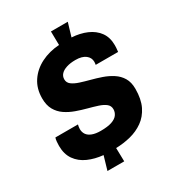

<svg xmlns="http://www.w3.org/2000/svg" viewBox="-194 -877 974 1061"><g transform="rotate(-30 293.0 -346.0)"><path d="M178.5 66 204 -21Q151.5 -26 108.8 -45Q66 -64 41 -99.5Q16 -135 16 -187.5Q16 -198.5 17.2 -213.8Q18.5 -229 22 -238.5H166Q164.5 -234.5 163.2 -224.8Q162 -215 162 -211Q162 -191 172.2 -176Q182.5 -161 204 -152.8Q225.5 -144.5 258 -144.5Q302.5 -144.5 328.8 -153.5Q355 -162.5 366.5 -178.5Q378 -194.5 378 -213.5Q378 -235.5 361.2 -248.8Q344.5 -262 316.8 -271Q289 -280 255.8 -288.8Q222.5 -297.5 189 -309.5Q155.5 -321.5 127.8 -340.2Q100 -359 83.2 -388.5Q66.5 -418 66.5 -462Q66.5 -524 96.8 -569.2Q127 -614.5 179 -640.8Q231 -667 295 -671L293.5 -758H401L375.5 -672.5Q428.5 -669.5 470.5 -651.2Q512.5 -633 537 -599.5Q561.5 -566 561.5 -516Q561.5 -509 561 -499.5Q560.5 -490 558.5 -474.5H415.5Q416 -478 416.8 -483.2Q417.5 -488.5 417.5 -493Q417.5 -520 395.2 -537Q373 -554 331.5 -554Q298.5 -554 274.5 -546.2Q250.5 -538.5 237.8 -524.8Q225 -511 225 -491.5Q225 -470.5 242 -457.5Q259 -444.5 287.2 -435.2Q315.5 -426 349 -417.2Q382.5 -408.5 415.8 -397Q449 -385.5 477.2 -367.2Q505.5 -349 522.5 -320.8Q539.5 -292.5 539.5 -250.5Q539.5 -184.5 517.8 -140.2Q496 -96 459.2 -70Q422.5 -44 377 -32.5Q331.5 -21 283.5 -20L285.5 66Z"/></g></svg>

Font: Chivo Medium
Style: Italic
Weight: 500
Italic angle: -8.05°
Designer: Hector Gatti
Foundry: Omnibus-Type
Version: Version 2.002